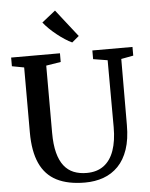

<svg xmlns="http://www.w3.org/2000/svg" viewBox="-64 -1042 860 1101"><g transform="rotate(-5 366.0 -491.0)"><path d="M381 8Q282.5 8 218 -25Q153.5 -58 121.8 -127.5Q90 -197 90 -306V-680L20.5 -693V-743H301.5V-693L217 -679.5V-293Q217 -225.5 229.2 -178.2Q241.5 -131 264.5 -101.8Q287.5 -72.5 320.5 -59.2Q353.5 -46 395 -46Q454 -46 493.2 -75Q532.5 -104 552 -159.5Q571.5 -215 571.5 -293.5L570.5 -679.5L488 -693V-743H719V-693L649 -680L648 -299.5Q648 -218 628.2 -159.8Q608.5 -101.5 572.2 -64.2Q536 -27 487.2 -9.5Q438.5 8 381 8ZM376.5 -799Q358 -807.5 336 -821.8Q314 -836 291.8 -853.8Q269.5 -871.5 250 -890.5Q230.5 -909.5 216.5 -927.5L294.5 -989.5L417.5 -832.5L377.5 -799Z"/></g></svg>

Font: Merriweather 36pt SemiBold
Style: Regular
Weight: 600
Version: Version 2.100